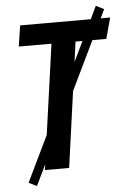

<svg xmlns="http://www.w3.org/2000/svg" viewBox="-57 -794 608 907"><g transform="rotate(-5 247.5 -340.0)"><path d="M468 -592H402L290 -360L240 0H125L129 -27L81 72L43 53L148 -164L208 -592H53L68 -691H403L432 -752L470 -733L450 -691H495ZM309 -497 355 -592H322Z"/></g></svg>

Font: Fira Sans Extra Condensed Medium
Style: Italic
Weight: 500
Width: 3
Italic angle: -8°
Designer: Carrois Corporate & Edenspiekermann AG
Foundry: Carrois Corporate GbR & Edenspiekermann AG
Version: Version 4.203